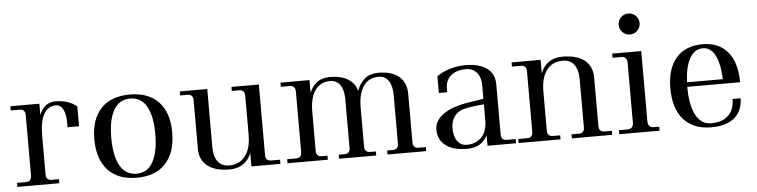

<svg xmlns="http://www.w3.org/2000/svg" viewBox="-45 -958 4674 1186"><g transform="rotate(-5 2291.5 -365.0)"><path d="M22 0V-25H77Q112 -25 112 -62V-437Q112 -474 77 -474H22V-500H202V-430Q232 -506 302 -506Q382 -506 434 -463V-340H362Q362 -346 362.5 -353Q363 -360 363 -365Q363 -421 347 -451Q331 -481 302 -481H301Q253 -481 227.5 -435Q202 -389 202 -303V-62Q202 -25 237 -25H282V0Z M763 8Q646 8 583.5 -60Q521 -128 521 -252Q521 -374 583.5 -441Q646 -508 763 -508Q879 -508 941.5 -441Q1004 -374 1004 -252Q1004 -128 941.5 -60Q879 8 763 8ZM763 -17Q831 -17 865 -78.5Q899 -140 899 -252Q899 -362 865 -422.5Q831 -483 763 -483Q695 -483 660.5 -422.5Q626 -362 626 -252Q626 -140 660.5 -78.5Q695 -17 763 -17Z M1153 -138V-438Q1153 -475 1118 -475H1073V-500H1243V-138Q1243 -81 1267.5 -49.5Q1292 -18 1337 -18Q1402 -18 1437.5 -65Q1473 -112 1473 -197V-438Q1473 -475 1438 -475H1393V-500H1563V-63Q1563 -26 1598 -26H1653V0H1473V-82Q1435 7 1337 7Q1249 7 1201 -30.5Q1153 -68 1153 -138Z M1697 0V-25H1752Q1787 -25 1787 -62V-437Q1787 -474 1752 -474H1697V-500H1877V-422Q1913 -508 2003 -508Q2072 -508 2115 -482Q2158 -456 2171 -407Q2188 -456 2221 -482Q2254 -508 2303 -508Q2387 -508 2432 -470Q2477 -432 2477 -362V-62Q2477 -25 2512 -25H2557V0H2317V-25H2352Q2387 -25 2387 -62V-362Q2387 -419 2365.5 -451Q2344 -483 2303 -483Q2242 -483 2209.5 -436Q2177 -389 2177 -303V-62Q2177 -25 2212 -25H2247V0H2017V-25H2052Q2087 -25 2087 -62V-362Q2087 -419 2065.5 -451Q2044 -483 2003 -483Q1942 -483 1909.5 -436Q1877 -389 1877 -303V-62Q1877 -25 1912 -25H1947V0Z M2810 8Q2726 8 2678.5 -27.5Q2631 -63 2631 -127Q2631 -177 2677.5 -214.5Q2724 -252 2803 -269Q2843 -277 2877 -281.5Q2911 -286 2937 -292V-373Q2937 -426 2911.5 -454.5Q2886 -483 2845 -483Q2787 -483 2752.5 -454.5Q2718 -426 2718 -373V-351H2666V-454Q2701 -480 2748.5 -494Q2796 -508 2845 -508Q2929 -508 2976.5 -473.5Q3024 -439 3024 -374V-63Q3024 -26 3059 -26H3114V0H2937V-64Q2900 8 2810 8ZM2731 -127Q2731 -75 2752.5 -46Q2774 -17 2810 -17Q2867 -17 2902 -53.5Q2937 -90 2937 -157V-257Q2910 -254 2878 -251Q2846 -248 2811 -239Q2776 -231 2753.5 -201Q2731 -171 2731 -127Z M3130 0V-25H3185Q3220 -25 3220 -62V-437Q3220 -474 3185 -474H3130V-500H3310V-418Q3348 -508 3446 -508Q3535 -508 3582.5 -470Q3630 -432 3630 -362V-62Q3630 -25 3665 -25H3710V0H3460V-25H3505Q3540 -25 3540 -62V-362Q3540 -419 3515.5 -451Q3491 -483 3446 -483Q3381 -483 3345.5 -436Q3310 -389 3310 -303V-62Q3310 -25 3345 -25H3390V0Z M3874 -608Q3847 -608 3828 -627Q3809 -646 3809 -673Q3809 -700 3828 -719Q3847 -738 3874 -738Q3901 -738 3920 -719Q3939 -700 3939 -673Q3939 -646 3920 -627Q3901 -608 3874 -608ZM3754 0V-25H3809Q3825 -25 3834.5 -35Q3844 -45 3844 -62V-437Q3844 -454 3834.5 -464Q3825 -474 3809 -474H3754V-500H3934V-62Q3934 -45 3943.5 -35Q3953 -25 3969 -25H4004V0Z M4325 7Q4213 7 4153 -61.5Q4093 -130 4093 -254Q4093 -376 4150.5 -442.5Q4208 -509 4315 -509Q4416 -509 4470.5 -443Q4525 -377 4526 -255H4198V-254Q4198 -142 4231 -80Q4264 -18 4325 -18Q4395 -18 4432.5 -54Q4470 -90 4470 -156H4520Q4519 -78 4468.5 -35.5Q4418 7 4325 7ZM4315 -484Q4263 -484 4233 -432Q4203 -380 4199 -283H4421Q4417 -379 4390 -431.5Q4363 -484 4315 -484Z"/></g></svg>

Font: Bentinck
Style: Regular
Weight: 400
Designer: Jörg Drees
Foundry: Jörg Drees
Version: Version 1.000; ttfautohint (v1.8.4.7-5d5b)